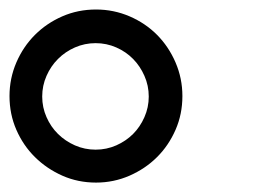

<svg xmlns="http://www.w3.org/2000/svg" viewBox="-20 -748 586 404"><path d="M0 -545.9Q0 -583 14.4 -616.5Q28.8 -649.9 53.5 -674.6Q78.1 -699.2 111.1 -713.6Q144 -728 182.1 -728Q219.2 -728 252.7 -713.6Q286.1 -699.2 310.5 -674.6Q335 -649.9 349.4 -616.5Q363.8 -583 363.8 -545.9Q363.8 -507.8 349.4 -474.9Q335 -441.9 310.5 -417.5Q286.1 -393.1 252.7 -378.4Q219.2 -363.8 182.1 -363.8Q144 -363.8 111.1 -378.4Q78.1 -393.1 53.5 -417.5Q28.8 -441.9 14.4 -474.9Q0 -507.8 0 -545.9ZM68.8 -544.9Q68.8 -522 77.9 -501.5Q86.9 -481 102.1 -466.1Q117.2 -451.2 137.7 -442.1Q158.2 -433.1 181.2 -433.1Q204.1 -433.1 224.6 -442.1Q245.1 -451.2 260 -466.1Q274.9 -481 283.9 -501.5Q293 -522 293 -544.9Q293 -567.9 283.9 -588.4Q274.9 -608.9 260 -624Q245.1 -639.2 224.6 -648.2Q204.1 -657.2 181.2 -657.2Q158.2 -657.2 137.7 -648.2Q117.2 -639.2 102.1 -624Q86.9 -608.9 77.9 -588.4Q68.8 -567.9 68.8 -544.9Z"/></svg>

Font: Anonymous Pro
Style: Bold
Weight: 700
Monospace: yes
Designer: Mark Simonson
Version: Version 1.003